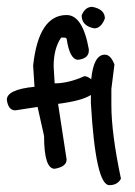

<svg xmlns="http://www.w3.org/2000/svg" viewBox="-20 -494 396 562"><path d="M287 -334Q304 -334 315 -305L306 -234V-186Q306 -104 334 29Q324 48 300 48Q260 48 246 -192V-216Q220 -199 150 -190L175 -27Q175 -6 140 0Q109 0 109 -96L90 -181L25 -171Q4 -171 0 -202Q0 -232 81 -240L77 -302Q93 -450 175 -450Q222 -450 240 -350V-346Q240 -323 209 -319Q184 -319 175 -381L171 -384H159Q137 -352 137 -300L140 -250Q180 -250 227 -271Q236 -271 247 -262Q254 -334 287 -334ZM250 -474Q287 -467 287 -440Q276 -411 256 -411Q219 -418 219 -449Q229 -474 250 -474Z"/></svg>

Font: Just Me Again Down Here
Style: Regular
Weight: 400
Designer: Kimberly Geswein
Foundry: Kimberly Geswein
Version: Version 1.002 2007